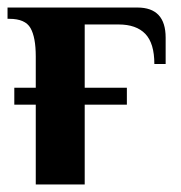

<svg xmlns="http://www.w3.org/2000/svg" viewBox="-21 -490 481 510"><path d="M419 -390V-320H389Q389 -375 365 -400Q341 -425 294 -425H204V-257H316V-212H204V0H74V-212H17V-257H74V-340Q74 -391 60 -415.5Q46 -440 4 -440H-1V-470H344Q419 -470 419 -390Z"/></svg>

Font: Philosopher
Style: Bold
Weight: 700
Designer: Jovanny Lemonad
Foundry: Jovanny Lemonad
Version: Version 2.000